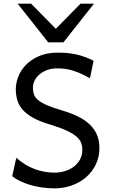

<svg xmlns="http://www.w3.org/2000/svg" viewBox="-20 -1011 614 1043"><path d="M468.8 -585.9Q442.4 -600.6 420.2 -610.6Q397.9 -620.6 377 -627.2Q356 -633.8 335 -636.7Q314 -639.6 290.5 -639.6Q261.2 -639.6 237.1 -630.9Q212.9 -622.1 195.3 -607.4Q177.7 -592.8 168.2 -573.7Q158.7 -554.7 158.7 -534.7Q158.7 -514.6 164.3 -498.3Q169.9 -481.9 187 -467.5Q204.1 -453.1 235.8 -439.2Q267.6 -425.3 319.8 -410.2Q368.2 -396 405.5 -377.2Q442.9 -358.4 468.3 -334Q493.7 -309.6 506.8 -278.3Q520 -247.1 520 -207.5Q520 -158.2 500.7 -117.9Q481.4 -77.6 448 -48.6Q414.6 -19.5 370.1 -3.7Q325.7 12.2 275.9 12.2Q240.7 12.2 207.3 7.3Q173.8 2.4 144.3 -6.3Q114.7 -15.1 89.8 -27.1Q64.9 -39.1 46.4 -53.7L68.4 -153.8Q117.2 -111.3 169.2 -92.3Q221.2 -73.2 275.9 -73.2Q305.2 -73.2 332.5 -81.5Q359.9 -89.8 380.9 -105.7Q401.9 -121.6 414.6 -144.8Q427.2 -168 427.2 -197.8Q427.2 -216.8 421.1 -234.1Q415 -251.5 396.5 -268.1Q377.9 -284.7 343.3 -301Q308.6 -317.4 251.5 -334.5Q194.3 -351.6 158.2 -372.1Q122.1 -392.6 101.6 -416.7Q81.1 -440.9 73.5 -468.5Q65.9 -496.1 65.9 -527.3Q65.9 -558.6 78.9 -593.3Q91.8 -627.9 119.6 -657.2Q147.5 -686.5 190.9 -705.8Q234.4 -725.1 295.4 -725.1Q323.7 -725.1 348.4 -722.7Q373 -720.2 396.2 -714.8Q419.4 -709.5 441.9 -701.2Q464.4 -692.9 488.3 -681.2ZM148.9 -991.2 283.2 -854.5 417.5 -991.2H490.7L324.7 -781.2H241.7L75.7 -991.2Z"/></svg>

Font: Andika Afr
Style: Regular
Weight: 400
Designer: Victor Gaultney, Annie Olsen, Julie Remington, Don Collingsworth, Eric Hays, Becca Hirsbrunner
Foundry: SIL International
Version: Version 5.000